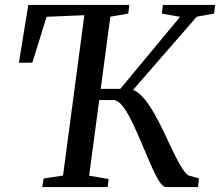

<svg xmlns="http://www.w3.org/2000/svg" viewBox="-20 -763 898 783"><path d="M152 0 158 -35 237 -47 324 -701 170 -694.5 112 -507.5 57 -507 95.5 -743H507.5L503 -707.5L430 -695L343.5 -46.5L423 -33L419 0ZM658 0Q644 0 628.2 -25.5Q612.5 -51 594.8 -91.5Q577 -132 558.2 -177.2Q539.5 -222.5 520 -263Q500.5 -303.5 481 -329.2Q461.5 -355 442 -355H355L360.5 -400.5H470.5L714.5 -694.5L640 -707.5L644.5 -743H857.5L853 -707.5L782.5 -695L493.5 -363L500.5 -400Q524 -400.5 545.8 -382.8Q567.5 -365 588.2 -333.8Q609 -302.5 629.8 -262Q650.5 -221.5 671 -176Q681.5 -154.5 692 -133Q702.5 -111.5 712.8 -93.5Q723 -75.5 732.5 -63Q742 -50.5 750 -47L791.5 -35.5L787.5 0Z"/></svg>

Font: Merriweather 60pt
Style: Italic
Weight: 400
Italic angle: -7.8°
Version: Version 2.101